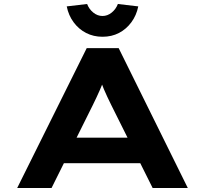

<svg xmlns="http://www.w3.org/2000/svg" viewBox="-20 -941 1026 961"><path d="M66 0 414 -700H574L920 0H744L537 -415Q526 -437 517 -456.5Q508 -476 500 -494.5Q492 -513 485.5 -531.5Q479 -550 472 -570L511 -571Q504 -550 496.5 -530.5Q489 -511 480.5 -492Q472 -473 463 -453.5Q454 -434 444 -414L238 0ZM227 -124 283 -252H702L725 -124ZM493 -757Q448 -757 411 -776Q374 -795 348.5 -829.5Q323 -864 314 -909L416 -921Q426 -895 447 -878Q468 -861 493 -861Q518 -861 539 -878Q560 -895 570 -921L672 -909Q663 -864 637.5 -829.5Q612 -795 575.5 -776Q539 -757 493 -757Z"/></svg>

Font: Lexend Zetta
Style: Bold
Weight: 700
Designer: Bonnie Shaver-Troup, Thomas Jockin
Foundry: Lexend
Version: Version 1.007